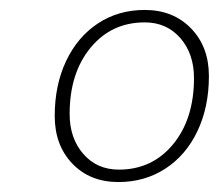

<svg xmlns="http://www.w3.org/2000/svg" viewBox="-20 -727 440 386"><path d="M90 -494Q90 -556 113 -604.5Q136 -653 177 -680Q218 -707 271 -707Q328 -707 364 -670Q400 -633 400 -574Q400 -512 377 -463.5Q354 -415 312.5 -388Q271 -361 218 -361Q161 -361 125.5 -398Q90 -435 90 -494ZM370 -570Q370 -619 342.5 -650.5Q315 -682 271 -682Q204 -682 162 -631Q120 -580 120 -498Q120 -449 147.5 -417.5Q175 -386 219 -386Q286 -386 328 -437Q370 -488 370 -570Z"/></svg>

Font: Sarabun Thin
Style: Italic
Weight: 250
Italic angle: -10°
Designer: Suppakit Chalermlarp | Katatrad Co.,Ltd.
Foundry: Cadson Demak Co.,Ltd.
Version: Version 1.000; ttfautohint (v1.6)